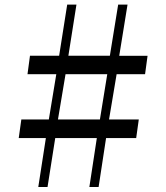

<svg xmlns="http://www.w3.org/2000/svg" viewBox="-20 -790 702 810"><path d="M173.5 -207.5H59L70 -286H186L217.5 -477H96L106.5 -555H229.5L263.5 -770.5H302.5L268.5 -555H443.5L478.5 -770.5H518L483 -554.5H602.5L592 -477H472L440 -286H565.5L554.5 -207.5H427.5L396 -1H357L388.5 -207.5H213L180.5 -1H141.5ZM401.5 -286 432.5 -477H256.5L224.5 -286Z"/></svg>

Font: Merriweather 120pt Medium
Style: Regular
Weight: 500
Version: Version 2.100